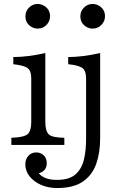

<svg xmlns="http://www.w3.org/2000/svg" viewBox="-20 -827 645 966"><path d="M169.9 -807.1Q186.5 -807.1 203.1 -797.4Q231.9 -778.8 231.9 -745.1Q231.9 -721.2 214.8 -702.6Q196.8 -683.1 169.9 -683.1Q154.8 -683.1 140.6 -690.4Q107.9 -708.5 107.9 -745.1Q107.9 -773.4 129.4 -792Q146.5 -807.1 169.9 -807.1ZM446.3 -807.1Q463.9 -807.1 479.5 -797.4Q508.3 -778.8 508.3 -745.1Q508.3 -721.2 491.2 -702.6Q473.1 -683.1 446.3 -683.1Q431.2 -683.1 417 -690.4Q384.3 -708.5 384.3 -745.1Q384.3 -773.4 405.8 -792Q422.9 -807.1 446.3 -807.1ZM303.7 -97.7H37.1V-133.8Q105 -136.2 121.6 -154.3Q137.2 -170.9 137.2 -213.9V-433.1Q137.2 -473.1 116.2 -486.3Q96.7 -498.5 46.9 -503.9V-540Q119.1 -540 208 -560.1V-213.9Q208 -167 226.6 -149.9Q243.2 -134.8 303.7 -133.8ZM323.2 -503.9V-540Q395 -540 483.9 -560.1V-130.4Q483.9 -60.1 464.4 -3.4Q444.8 53.2 397.5 86.2Q350.1 119.1 267.1 119.1Q223.1 119.1 186.8 103.3Q150.4 87.4 128.9 60.3Q107.4 33.2 107.4 0Q107.4 -25.9 122.6 -43Q137.7 -60.1 162.6 -60.1Q184.1 -60.1 199.7 -45.7Q215.3 -31.2 215.3 -6.3Q215.3 33.2 175.3 44.9Q202.6 78.1 266.1 78.1Q329.1 78.1 360.6 49.6Q392.1 21 402.6 -25.4Q413.1 -71.8 413.1 -125.5V-433.1Q413.1 -473.1 392.1 -486.3Q372.6 -499 323.2 -503.9Z"/></svg>

Font: BIZ UDPMincho
Style: Regular
Weight: 400
Designer: TypeBank Co., Ltd.
Foundry: Morisawa Inc.
Version: Version 1.06